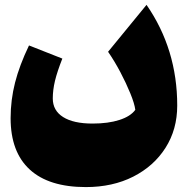

<svg xmlns="http://www.w3.org/2000/svg" viewBox="-20 -491 768 785"><path d="M533.2 -42Q529.8 -67.9 512.9 -109.1Q496.1 -150.4 472.2 -195.8Q448.2 -241.2 421.9 -279.3L579.1 -471.2Q704.6 -289.6 704.6 -59.6Q704.6 38.1 656.7 113.3Q608.9 188.5 524.7 231.2Q440.4 273.9 331.1 273.9Q179.7 273.9 101.6 202.1Q23.4 130.4 23.4 -7.8Q23.4 -82 41.5 -153.1Q59.6 -224.1 98.6 -305.2L234.9 -251.5Q213.9 -198.2 204.8 -160.6Q195.8 -123 195.8 -88.4Q195.8 -39.1 238 -12.5Q280.3 14.2 358.4 14.2Q422.4 14.2 468 -0.5Q513.7 -15.1 533.2 -42Z"/></svg>

Font: Pinar DS1 Black
Style: Regular
Weight: 900
Designer: Amin Abedi
Version: Version 3.000